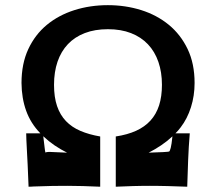

<svg xmlns="http://www.w3.org/2000/svg" viewBox="-20 -703 808 741"><path d="M238.8 -113.8Q214.4 -126 190.9 -141.8Q167.5 -157.7 147 -177.2Q150.4 -149.4 152.1 -134.3Q153.8 -119.1 155.3 -114.3Q161.1 -117.7 183.1 -116.2Q205.1 -114.7 238.8 -113.8ZM632.8 -118.2Q635.7 -120.1 638.9 -132.3Q642.1 -144.5 645.5 -176.8Q625 -157.7 601.8 -142.1Q578.6 -126.5 553.7 -113.8Q588.4 -114.7 609.6 -116Q630.9 -117.2 632.8 -118.2ZM677.2 -211.4Q668 -199.2 657.2 -188.5H712.4Q708 -134.8 706.1 -85Q704.1 -35.2 702.6 17.6Q685.5 17.1 665.8 16.4Q646 15.6 626.2 15.1Q606.4 14.6 588.9 14.4Q571.3 14.2 558.6 14.2Q544.4 14.2 527.8 14.4Q511.2 14.6 493.7 15.1Q476.1 15.6 459 16.4Q441.9 17.1 426.8 17.6V-176.3Q471.7 -183.1 505.1 -198.2Q538.6 -213.4 560.8 -237.8Q583 -262.2 594 -296.4Q605 -330.6 605 -375.5Q605 -424.3 591.3 -464.1Q577.6 -503.9 551 -532Q524.4 -560.1 485.6 -575.2Q446.8 -590.3 396.5 -590.3Q346.2 -590.3 307.4 -575.4Q268.6 -560.5 242.2 -532.7Q215.8 -504.9 202.1 -465.1Q188.5 -425.3 188.5 -375.5Q188.5 -328.1 200.2 -293.7Q211.9 -259.3 234.6 -235.6Q257.3 -211.9 290.5 -197.8Q323.7 -183.6 366.7 -176.3V17.6Q330.1 16.1 300 15.1Q270 14.2 241.5 14.2Q212.9 14.2 182.6 14.6Q152.3 15.1 115.2 16.6H111.8Q106.4 17.1 101.3 17.3Q96.2 17.6 90.3 17.6Q88.4 -33.2 86.7 -67.6Q85 -102.1 83.7 -125.2Q82.5 -148.4 81.8 -163.1Q81.1 -177.7 81.1 -188.5H135.7Q98.6 -226.6 81.1 -275.1Q63.5 -323.7 63 -382.8Q63 -457 89.1 -513.2Q115.2 -569.3 160.6 -606.9Q206.1 -644.5 266.8 -663.8Q327.6 -683.1 396.5 -683.1Q463.9 -683.1 524.7 -664.1Q585.4 -645 631.3 -607.4Q677.2 -569.8 704.1 -513.7Q731 -457.5 731 -382.8Q731 -333.5 717 -289.3Q703.1 -245.1 677.2 -211.4Z"/></svg>

Font: XB Zar
Style: Bold Italic
Weight: 700
Italic angle: -12°
Designer: Behnam
Foundry: Irmug
Version: Version 8.005 2009